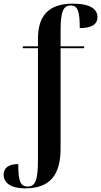

<svg xmlns="http://www.w3.org/2000/svg" viewBox="-31 -790 554 1052"><path d="M106 242C241 242 301 172 301 22V-526H430V-536H301V-623C301 -725 315 -760 357 -760C395 -760 406 -728 406 -636C472 -636 503 -657 503 -696C503 -738 467 -770 368 -770C232 -770 177 -700 177 -578V-536H94V-526H177V85C177 197 163 232 121 232C80 232 69 201 69 109C15 109 -11 131 -11 167C-11 209 25 242 106 242Z"/></svg>

Font: Noto Serif Display SemiCondensed SemiBold
Style: Regular
Weight: 600
Width: 4
Designer: Monotype Design Team
Foundry: Monotype Imaging Inc.
Version: Version 2.009